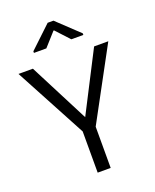

<svg xmlns="http://www.w3.org/2000/svg" viewBox="-152 -822 727 902"><g transform="rotate(-20 211.5 -371.0)"><path d="M243 0V-206L436 -563H365L212 -265L59 -563H-13L178 -206V0ZM89 -631H151L211 -698H214L276 -631H336V-639L227 -742H198L89 -639Z"/></g></svg>

Font: OSH Darker Grotesque Medium
Style: Regular
Weight: 500
Designer: Gabriel Lam
Foundry: TypeRant
Version: Version 1.000;Glyphs 3.1.1 (3148)